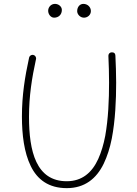

<svg xmlns="http://www.w3.org/2000/svg" viewBox="-20 -949 699 979"><path d="M149.9 -668.9C148.4 -669.4 147.5 -669.4 146.5 -669.4C139.2 -669.4 130.4 -664.6 128.4 -655.3C106.9 -557.1 91.8 -462.9 91.8 -355C91.8 -261.7 103 -171.4 136.7 -102.5C169.9 -33.7 228 10.3 320.3 10.3C412.1 10.3 471.7 -38.1 508.8 -114.3C526.9 -152.3 540.5 -194.8 549.8 -241.7C567.9 -335.4 572.3 -438 572.3 -527.8C572.3 -573.2 570.3 -624 568.4 -665.5C567.9 -676.8 562 -682.1 551.3 -682.1H549.3C539.6 -682.1 532.7 -674.3 532.7 -665V-663.6C534.7 -622.1 536.1 -572.3 536.1 -527.8C536.1 -440.4 532.2 -343.8 516.6 -256.3C508.3 -212.9 496.6 -173.3 481 -138.7C449.2 -68.8 398.4 -24.9 320.3 -24.9C164.1 -24.9 127.9 -177.7 127.9 -353C127.9 -460 142.6 -551.3 163.6 -647.5C164.1 -648.9 164.1 -649.9 164.1 -650.9C164.1 -658.2 159.2 -667 149.9 -668.9ZM443.4 -892.6C443.4 -912.1 427.7 -929.2 404.8 -929.2C387.7 -929.2 373.5 -914.1 373.5 -892.1C373.5 -876.5 388.2 -858.9 408.2 -858.9C426.3 -858.9 443.4 -872.6 443.4 -892.6ZM295.4 -898.4C295.4 -916 278.3 -929.2 260.3 -929.2C240.7 -929.2 225.6 -913.1 225.6 -894C225.6 -876.5 238.8 -858.9 255.9 -858.9C279.3 -858.9 295.4 -875 295.4 -898.4Z"/></svg>

Font: Mikhak ExtraLight
Style: Regular
Weight: 200
Designer: Amin Abedi
Version: Version 3.2